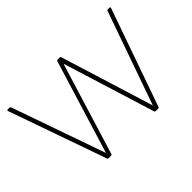

<svg xmlns="http://www.w3.org/2000/svg" viewBox="-136 -1076 1404 1404"><g transform="rotate(-45 566.0 -374.0)"><path d="M546 -754 323 -28 68 -755C66 -759 62 -761 58 -761H40C34 -761 31 -757 33 -752L300 7C301 11 305 13 309 13H335C340 13 344 11 345 6L565 -709L787 6C788 11 792 13 797 13H823C827 13 831 11 832 7L1099 -752C1101 -757 1098 -761 1092 -761H1075C1071 -761 1067 -759 1066 -755L811 -31L587 -754C586 -759 581 -761 577 -761H556C552 -761 548 -759 546 -754Z"/></g></svg>

Font: LINE Seed JP_OTF Thin
Style: Regular
Weight: 250
Designer: LY Corporation & Fontrix & Fontworks
Version: Version 1.007